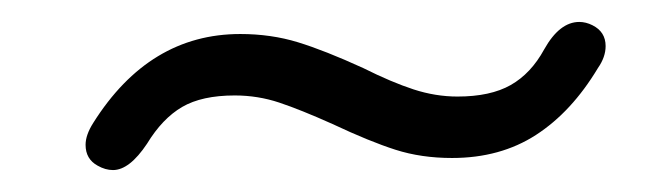

<svg xmlns="http://www.w3.org/2000/svg" viewBox="-20 -404 604 175"><path d="M58 -272Q58 -281 65 -292Q116 -373 199 -373Q227 -373 251.5 -365.5Q276 -358 311 -342Q337 -329 357 -322.5Q377 -316 397 -316Q427 -316 445.5 -326.5Q464 -337 476 -359Q490 -384 508 -384Q514 -384 520 -381Q532 -375 532 -362Q532 -352 525 -342Q501 -302 468.5 -281Q436 -260 392 -260Q364 -260 340.5 -267.5Q317 -275 283 -291Q254 -304 234.5 -310.5Q215 -317 194 -317Q164 -317 146 -306.5Q128 -296 114 -273Q98 -249 83 -249Q76 -249 69 -253Q58 -259 58 -272Z"/></svg>

Font: Kodchasan Light
Style: Italic
Weight: 300
Italic angle: -10°
Version: Version 1.000; ttfautohint (v1.6)